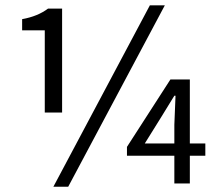

<svg xmlns="http://www.w3.org/2000/svg" viewBox="-20 -688 821 720"><path d="M147.9 -266.1V-574.2H63V-616.2Q121.1 -626.5 160.2 -655.8H212.9V-266.1ZM180.2 12.2 542 -668H598.1L235.8 12.2ZM522.9 -149.9H633.8V-220.2L638.2 -329.1H633.8L584 -248ZM633.8 0V-104H456.1V-137.2L619.1 -390.1H691.9V-149.9H750V-104H691.9V0Z"/></svg>

Font: Source Sans Pro
Style: Regular
Weight: 400
Designer: Paul D. Hunt
Foundry: Adobe Systems Incorporated
Version: Version 3.006;hotconv 1.0.111;makeotfexe 2.5.65597